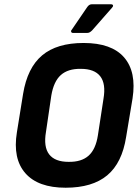

<svg xmlns="http://www.w3.org/2000/svg" viewBox="-20 -867 654 898"><path d="M287 11Q158 11 98.5 -57Q39 -125 59 -248L88 -428Q108 -550 177 -608Q246 -666 371 -666Q502 -666 560.5 -598.5Q619 -531 600 -407L570 -227Q551 -105 481.5 -47Q412 11 287 11ZM301 -110Q361 -109 394.5 -139Q428 -169 438 -235L464 -405Q476 -475 449 -510Q422 -545 358 -545Q298 -546 264.5 -516Q231 -486 220 -420L195 -250Q183 -180 210 -145Q237 -110 301 -110ZM321 -713Q315 -713 313 -718Q311 -723 315 -727L388 -834Q397 -847 409 -847H499Q507 -847 508.5 -842Q510 -837 504 -831L411 -725Q406 -720 400.5 -716.5Q395 -713 388 -713Z"/></svg>

Font: Sofia Sans Semi Condensed ExtraBold
Style: Italic
Weight: 800
Italic angle: -9°
Version: Version 4.100